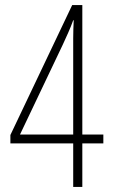

<svg xmlns="http://www.w3.org/2000/svg" viewBox="-20 -738 445 758"><path d="M388 -172V-207H305V-718H265L21 -205V-172H269V0H305V-172ZM269 -207H59L228 -562C242 -593 257 -624 269 -658H271C270 -635 269 -613 269 -587Z"/></svg>

Font: Noto Sans Sinhala ExtraCondensed ExtraLight
Style: Regular
Weight: 200
Width: 2
Designer: Jelle Bosma - Monotype Design Team
Foundry: Monotype Imaging Inc.
Version: Version 2.006